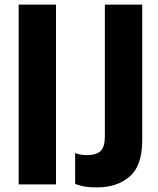

<svg xmlns="http://www.w3.org/2000/svg" viewBox="-20 -800 687 833"><path d="M401 13Q362 13 338 7.5Q314 2 306 -3V-136Q327 -127 358 -127Q398 -127 416.5 -145Q435 -163 435 -209V-780H597V-191Q597 -81 542.5 -34Q488 13 401 13ZM223 0H61V-780H223Z"/></svg>

Font: Tanohe Sans
Style: Bold
Weight: 700
Designer: Village Type and Design LLC & Cristiano Sobral
Foundry: Cooper Hewitt Smithsonian Design Museum
Version: Version 1.00;September 29, 2021;FontCreator 13.0.0.2655 64-b